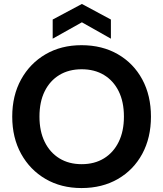

<svg xmlns="http://www.w3.org/2000/svg" viewBox="-20 -941 827 973"><path d="M393 12Q290 12 211 -34Q132 -80 87 -161.5Q42 -243 42 -350Q42 -457 87 -538.5Q132 -620 211 -666Q290 -712 393 -712Q498 -712 577.5 -666Q657 -620 701 -538.5Q745 -457 745 -350Q745 -243 701 -161.5Q657 -80 577.5 -34Q498 12 393 12ZM394 -109Q459 -109 507 -138.5Q555 -168 581.5 -222Q608 -276 608 -350Q608 -425 581.5 -478.5Q555 -532 507 -561Q459 -590 394 -590Q329 -590 281 -561Q233 -532 206.5 -478.5Q180 -425 180 -350Q180 -276 206.5 -222Q233 -168 281 -138.5Q329 -109 394 -109ZM247 -745V-842L395 -921L542 -842V-745L395 -828Z"/></svg>

Font: DM Sans 28pt
Style: Bold
Weight: 700
Version: Version 4.004;gftools[0.9.30]